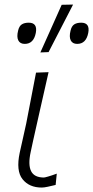

<svg xmlns="http://www.w3.org/2000/svg" viewBox="-20 -813 409 842"><path d="M163 9.5Q108 9.5 78.8 -27.2Q49.5 -64 66.5 -143.5Q75 -183.5 81.8 -212Q88.5 -240.5 95 -271.5Q107 -334 117.2 -386.5Q127.5 -439 138 -494.5L193 -496.5Q172 -404.5 154.5 -326.5Q137 -248.5 125 -195L114.5 -146Q102.5 -91 116.2 -62.8Q130 -34.5 172.5 -34.5Q176 -34.5 191 -38.8Q206 -43 229 -51.5L224 -2Q207 2 190.2 5.8Q173.5 9.5 163 9.5ZM157 -583Q181 -636 204 -687.8Q227 -739.5 250.5 -792L300.5 -793Q273 -740 246.5 -688.2Q220 -636.5 193 -584.5ZM88.5 -620.5Q68 -620.5 60.2 -636Q52.5 -651.5 59.5 -679Q64 -698.5 75.5 -706Q87 -713.5 106 -713.5Q145.5 -713.5 137 -668.5Q127.5 -620.5 88.5 -620.5ZM318.5 -620.5Q298 -620.5 290.2 -636Q282.5 -651.5 289.5 -679Q294 -698.5 305.5 -706Q317 -713.5 336 -713.5Q375.5 -713.5 367 -668.5Q357.5 -620.5 318.5 -620.5Z"/></svg>

Font: Commissioner Loud ExtraLight
Style: Italic
Weight: 200
Italic angle: -12°
Designer: Kostas Bartsokas
Foundry: Kostas Bartsokas
Version: Version 1.000; ttfautohint (v1.8.3)